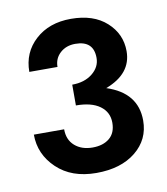

<svg xmlns="http://www.w3.org/2000/svg" viewBox="-58 -758 466 537"><g transform="rotate(-10 174.5 -489.5)"><path d="M20 -407H106Q106 -377 125.5 -360Q145 -343 176 -343Q206 -343 224 -358Q242 -373 242 -402Q242 -432 218 -449.5Q194 -467 150 -467V-526Q185 -526 207.5 -544Q230 -562 230 -588Q230 -637 178 -637Q152 -637 135 -621.5Q118 -606 118 -582H38Q38 -637 77 -672.5Q116 -708 178 -708Q242 -708 279 -674.5Q316 -641 316 -592Q316 -528 242 -500Q328 -472 328 -393Q328 -339 286 -305Q244 -271 174 -271Q104 -271 62 -311Q20 -351 20 -407Z"/></g></svg>

Font: Renner*
Style: Semi
Weight: 600
Version: Version 003.000 ; ttfautohint (v0.97) -l 8 -r 50 -G 200 -x 1